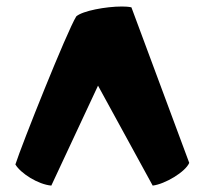

<svg xmlns="http://www.w3.org/2000/svg" viewBox="-20 -730 630 590"><path d="M137.7 -159.7 281.2 -466.8 449.2 -159.7C486.8 -164.1 549.8 -201.7 561.5 -229.5L383.8 -707.5C374.5 -709.5 364.3 -710 354.5 -710C305.7 -710 233.9 -696.8 214.4 -679.7C186 -634.3 46.4 -284.7 27.3 -224.6C43.5 -197.3 97.2 -163.1 137.7 -159.7Z"/></svg>

Font: Kavoon
Style: Regular
Weight: 400
Designer: Viktoriya Grabowska
Foundry: Viktoriya Grabowska
Version: Version 1.002